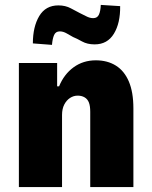

<svg xmlns="http://www.w3.org/2000/svg" viewBox="-20 -763 620 783"><path d="M57 0V-506H213V-411H221Q241 -460 280 -488.5Q319 -517 371 -517Q418 -517 452.5 -495.5Q487 -474 505.5 -430.5Q524 -387 524 -321V0H348V-307Q348 -331 342.5 -345Q337 -359 325 -366Q313 -373 297 -373Q280 -373 265.5 -363.5Q251 -354 242 -336.5Q233 -319 233 -294V0ZM192 -580 114 -586Q114 -654 140 -697.5Q166 -741 218 -741Q247 -741 269 -729Q291 -717 305 -710Q316 -705 331 -697Q346 -689 360 -689Q377 -689 383.5 -703.5Q390 -718 391 -743L470 -738Q471 -669 444.5 -625.5Q418 -582 366 -582Q336 -582 314.5 -594Q293 -606 278 -612Q267 -618 252.5 -626.5Q238 -635 224 -635Q207 -635 200.5 -620Q194 -605 192 -580Z"/></svg>

Font: Nunito Sans 7pt Condensed Black
Style: Regular
Weight: 900
Width: 3
Designer: Vernon Adams
Foundry: Vernon Adams
Version: Version 3.101;gftools[0.9.27]